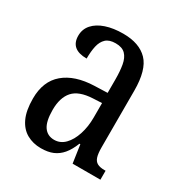

<svg xmlns="http://www.w3.org/2000/svg" viewBox="-136 -648 720 760"><g transform="rotate(30 223.5 -268.0)"><path d="M155 10Q119 10 90.5 -6Q62 -22 46 -56Q30 -90 30 -145Q30 -224 79 -265.5Q128 -307 216 -310L275 -312V-373Q275 -411 270 -439Q265 -467 250 -482.5Q235 -498 205 -498Q176 -498 161 -484Q146 -470 140.5 -445.5Q135 -421 135 -388Q98 -388 79.5 -403.5Q61 -419 61 -450Q61 -480 80 -501.5Q99 -523 133 -534.5Q167 -546 212 -546Q286 -546 324 -506.5Q362 -467 362 -372V-113Q362 -85 367 -69.5Q372 -54 384 -47.5Q396 -41 416 -41H422V0H295L283 -82H279Q266 -49 249 -29Q232 -9 209.5 0.5Q187 10 155 10ZM184 -45Q212 -45 232.5 -66Q253 -87 264.5 -122.5Q276 -158 276 -200V-266L236 -264Q173 -261 146.5 -231Q120 -201 120 -145Q120 -93 136.5 -69Q153 -45 184 -45Z"/></g></svg>

Font: Noto Serif ExtraCondensed
Style: Regular
Weight: 400
Width: 2
Designer: Monotype Design Team
Foundry: Monotype Imaging Inc.
Version: Version 2.013